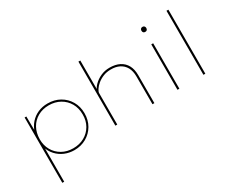

<svg xmlns="http://www.w3.org/2000/svg" viewBox="-132 -1216 2318 1922"><g transform="rotate(-30 1027.0 -255.0)"><path d="M129 230V-525H149L151 -346L141 -343Q160 -404 197.5 -446Q235 -488 286 -510Q337 -532 397 -532Q476 -532 537.5 -497Q599 -462 634.5 -401Q670 -340 670 -262Q670 -184 634.5 -123Q599 -62 537.5 -27Q476 8 399 8Q340 8 288 -14Q236 -36 198.5 -77Q161 -118 143 -175L151 -173V230ZM399 -14Q471 -14 527.5 -45.5Q584 -77 616.5 -133Q649 -189 648 -262Q648 -335 616 -390.5Q584 -446 527.5 -478Q471 -510 398 -510Q327 -510 271 -478.5Q215 -447 183.5 -391Q152 -335 151 -260Q151 -189 182.5 -133.5Q214 -78 270 -46Q326 -14 399 -14Z M875 0V-740H897V-388L886 -385Q897 -422 930 -455.5Q963 -489 1010.5 -510.5Q1058 -532 1113 -532Q1181 -532 1228.5 -507.5Q1276 -483 1301 -437Q1326 -391 1326 -324V0H1304V-321Q1304 -384 1280.5 -426Q1257 -468 1214.5 -489.5Q1172 -511 1114 -510Q1067 -510 1027.5 -494Q988 -478 958.5 -453.5Q929 -429 913 -404Q897 -379 897 -363V0H886Q879 0 876.5 0Q874 0 875 0Z M1593 0V-525H1615V0ZM1604 -663Q1590 -663 1583 -671Q1576 -679 1576 -692Q1576 -704 1583 -712.5Q1590 -721 1604 -721Q1617 -721 1624.5 -713Q1632 -705 1632 -692Q1632 -679 1625 -671Q1618 -663 1604 -663Z M1893 0V-740H1915V0Z"/></g></svg>

Font: Lexend Exa Thin
Style: Regular
Weight: 250
Designer: Bonnie Shaver-Troup, Thomas Jockin
Foundry: Lexend
Version: Version 1.007